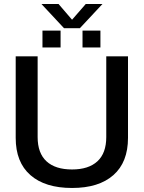

<svg xmlns="http://www.w3.org/2000/svg" viewBox="-20 -924 714 954"><path d="M186 -904H271L338 -826L406 -904H489L377 -784H298ZM191 -772H281V-688H191ZM390 -772H479V-688H390ZM58 -239V-644H167V-243Q167 -163 211 -122.5Q255 -82 338 -82Q420 -82 464 -122.5Q508 -163 508 -243V-644H616V-239Q616 -118 543.5 -54Q471 10 338 10Q204 10 131 -54Q58 -118 58 -239Z"/></svg>

Font: Kanit
Style: Regular
Weight: 400
Designer: Katatrad Team
Foundry: Cadson Demak
Version: Version 1.001